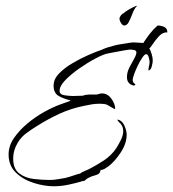

<svg xmlns="http://www.w3.org/2000/svg" viewBox="-20 -598 604 670"><path d="M167 52Q135 52 98 40.5Q61 29 35.5 4.5Q10 -20 10 -59Q10 -89 28.5 -116Q47 -143 75 -166.5Q103 -190 133.5 -207Q164 -224 189 -233L225 -246V-248Q203 -253 185 -263Q167 -273 167 -299Q167 -322 186 -341.5Q205 -361 233 -377.5Q261 -394 288.5 -406Q316 -418 334 -424Q345 -429 354 -432Q363 -435 375 -438L391 -442L428 -448Q433 -449 438.5 -449.5Q444 -450 448 -450L480 -448Q491 -465 503 -480.5Q515 -496 530 -509Q542 -509 553 -504Q564 -499 564 -485Q548 -486 535 -472Q522 -458 513 -444Q504 -430 501 -430Q506 -420 509.5 -408.5Q513 -397 513 -386Q513 -379 509.5 -366Q506 -353 498 -352V-354Q498 -360 500 -367.5Q502 -375 502 -382Q502 -387 499 -398Q496 -409 490 -409Q485 -409 477 -397.5Q469 -386 461 -369.5Q453 -353 448 -339Q443 -325 443 -319Q443 -309 453 -304L448 -299Q423 -304 423 -329Q423 -346 431.5 -362.5Q440 -379 448 -393Q456 -407 456 -415Q456 -422 447.5 -423.5Q439 -425 434 -425Q430 -425 412.5 -422Q395 -419 377.5 -415.5Q360 -412 354 -411Q340 -408 312.5 -393.5Q285 -379 256.5 -359Q228 -339 208 -318.5Q188 -298 188 -281Q188 -268 205.5 -265.5Q223 -263 235 -263Q243 -263 251.5 -263.5Q260 -264 268 -264Q279 -268 291 -268H306Q311 -268 314.5 -268Q318 -268 321 -269Q325 -270 328.5 -271Q332 -272 336 -272Q355 -272 368 -254.5Q381 -237 382 -220L381 -218V-217Q364 -226 356.5 -231Q349 -236 327 -236Q314 -236 301 -234Q288 -232 275 -229Q229 -220 188.5 -201.5Q148 -183 107 -157Q89 -146 71 -132.5Q53 -119 42 -100Q26 -74 26 -45Q26 -9 47 7Q68 23 97.5 26.5Q127 30 154 30Q168 30 181.5 27.5Q195 25 208 23Q213 22 224 18.5Q235 15 245.5 11.5Q256 8 258 8Q258 8 258.5 8Q259 8 259 9Q259 8 260 7Q267 2 275 -1Q283 -4 291 -8Q318 -22 343 -38.5Q368 -55 386 -81Q394 -94 402 -110Q410 -126 410 -141Q410 -160 395 -172Q394 -174 391.5 -176.5Q389 -179 390 -180V-181Q406 -178 414 -160Q422 -142 422 -128Q422 -98 402 -67Q382 -36 359 -18Q353 -14 346 -9.5Q339 -5 331 -5Q330 9 314.5 13Q299 17 290 22Q283 25 279 29.5Q275 34 267 34Q264 34 265 35Q241 42 216.5 47Q192 52 167 52ZM413 -509Q408 -509 402.5 -517.5Q397 -526 397 -533Q397 -538 402 -544.5Q407 -551 412 -552Q416 -557 430 -565Q444 -573 454 -577Q461 -579 457 -576L454 -573L450 -567Q445 -559 440 -545Q435 -532 429 -520.5Q423 -509 413 -509Z"/></svg>

Font: Qwitcher Grypen
Style: Regular
Weight: 400
Designer: Robert E. Leuschke
Foundry: Robert E. Leuschke
Version: Version 1.100; ttfautohint (v1.8.3)